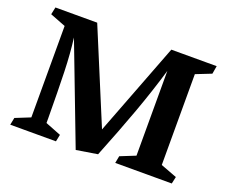

<svg xmlns="http://www.w3.org/2000/svg" viewBox="-112 -851 1219 1033"><g transform="rotate(20 497.0 -334.5)"><path d="M33.2 -633.8 42 -675.8H281.2L502 -145L705.6 -675.8H965.3L957.5 -629.9L869.6 -595.2V-75.2L962.9 -40L954.1 0H630.4L638.2 -41L724.6 -75.7V-561Q687.5 -435.1 639.2 -302Q590.8 -168.9 527.8 -12.2L406.7 7.3L190.9 -558.1Q202.1 -472.7 205.3 -367.9Q208.5 -263.2 209.5 -104V-75.2L299.3 -40L291 0H29.3L37.6 -41.5L122.6 -75.7V-599.1Z"/></g></svg>

Font: Vesper Libre
Style: Bold
Weight: 700
Designer: Robert Keller & Kimya Gandhi
Foundry: Mota Italic
Version: Version 1.058